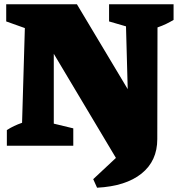

<svg xmlns="http://www.w3.org/2000/svg" viewBox="-20 -680 830 896"><path d="M489 -660H790V-587Q773 -577 755.5 -568.5Q738 -560 715 -552L714 -31Q714 71 640.5 130Q567 189 433 196L415 156L521 57L231 -429V-103L322 -81V0H12V-73Q29 -84 46 -92Q63 -100 83 -107L96 -549L9 -580V-660H339L576 -264L568 -557L489 -580Z"/></svg>

Font: Piazzolla Black
Style: Regular
Weight: 900
Designer: Juan Pablo del Peral
Foundry: Huerta Tipografica
Version: Version 1.330